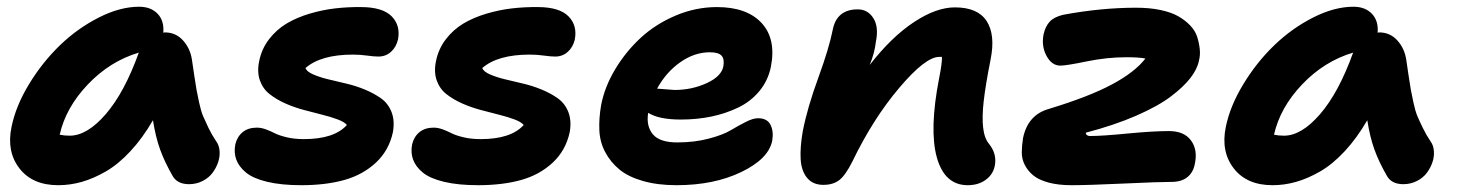

<svg xmlns="http://www.w3.org/2000/svg" viewBox="-20 -540 4326 570"><path d="M152.8 9.8Q76.2 9.8 37.6 -40.3Q-1 -90.3 14.2 -163.1Q26.9 -225.6 66.4 -290.5Q106 -355.5 158.2 -405.8Q210.4 -456.1 273.4 -488Q336.4 -520 393.1 -520Q427.7 -520 447.8 -499.3Q467.8 -478.5 464.8 -442.9L469.2 -443.8Q502 -443.8 523.4 -419.9Q544.9 -396 549.8 -362.8Q551.3 -352.1 556.4 -317.9Q561.5 -283.7 563.5 -273.2Q565.4 -262.7 571 -236.3Q576.7 -210 582.8 -195.6Q588.9 -181.2 598.9 -160.4Q608.9 -139.6 622.1 -120.1Q630.4 -108.9 631.8 -92.3Q633.3 -75.7 627.7 -58.8Q622.1 -42 611.1 -27.1Q600.1 -12.2 581.5 -2.7Q563 6.8 541 6.8Q504.9 6.8 491.2 -20Q468.8 -59.1 455.3 -96.2Q441.9 -133.3 434.1 -183.1Q403.3 -129.9 367.2 -91.1Q331.1 -52.2 294.2 -31Q257.3 -9.8 222.7 0Q188 9.8 152.8 9.8ZM187 -137.2Q238.8 -137.2 294.2 -201.4Q349.6 -265.6 392.1 -383.8Q306.6 -358.4 241 -289.6Q175.3 -220.7 157.2 -140.1Q170.4 -137.2 187 -137.2Z M874.5 9.8Q815.4 9.8 773.4 -0.2Q731.4 -10.3 710.2 -27.8Q689 -45.4 681.4 -66.4Q673.8 -87.4 678.7 -111.8Q684.1 -134.3 700.4 -147.7Q716.8 -161.1 742.7 -161.1Q755.4 -161.1 769.8 -155.8Q784.2 -150.4 796.6 -144Q809.1 -137.7 831.8 -132.3Q854.5 -127 881.8 -127Q972.2 -127 1009.8 -168.9Q1002.9 -177.7 982.9 -185.3Q962.9 -192.9 937.5 -199.2Q912.1 -205.6 882.8 -213.4Q853.5 -221.2 827.1 -232.9Q800.8 -244.6 780.5 -260.5Q760.3 -276.4 751.5 -301.5Q742.7 -326.7 749.5 -358.9Q756.8 -395 778.8 -423.6Q800.8 -452.1 830.6 -470Q860.4 -487.8 898.7 -499.3Q937 -510.7 975.1 -515.1Q1013.2 -519.5 1052.7 -519Q1116.2 -518.6 1142.8 -491.5Q1169.4 -464.4 1161.6 -422.9Q1156.2 -399.9 1140.6 -386Q1125 -372.1 1103.5 -372.1Q1090.3 -372.1 1069.6 -375Q1048.8 -377.9 1027.8 -377.9Q932.6 -377.9 886.7 -337.9Q891.1 -327.1 909.7 -319.1Q928.2 -311 953.1 -304.9Q978 -298.8 1007.3 -292Q1036.6 -285.2 1063.7 -273.9Q1090.8 -262.7 1111.8 -247.6Q1132.8 -232.4 1142.6 -206.8Q1152.3 -181.2 1146.5 -147.9Q1134.8 -93.3 1095.9 -57.1Q1057.1 -21 1002 -5.6Q946.8 9.8 874.5 9.8Z M1399.4 9.8Q1340.3 9.8 1298.3 -0.2Q1256.3 -10.3 1235.1 -27.8Q1213.9 -45.4 1206.3 -66.4Q1198.7 -87.4 1203.6 -111.8Q1209 -134.3 1225.3 -147.7Q1241.7 -161.1 1267.6 -161.1Q1280.3 -161.1 1294.7 -155.8Q1309.1 -150.4 1321.5 -144Q1334 -137.7 1356.7 -132.3Q1379.4 -127 1406.7 -127Q1497.1 -127 1534.7 -168.9Q1527.8 -177.7 1507.8 -185.3Q1487.8 -192.9 1462.4 -199.2Q1437 -205.6 1407.7 -213.4Q1378.4 -221.2 1352.1 -232.9Q1325.7 -244.6 1305.4 -260.5Q1285.2 -276.4 1276.4 -301.5Q1267.6 -326.7 1274.4 -358.9Q1281.7 -395 1303.7 -423.6Q1325.7 -452.1 1355.5 -470Q1385.3 -487.8 1423.6 -499.3Q1461.9 -510.7 1500 -515.1Q1538.1 -519.5 1577.6 -519Q1641.1 -518.6 1667.7 -491.5Q1694.3 -464.4 1686.5 -422.9Q1681.2 -399.9 1665.5 -386Q1649.9 -372.1 1628.4 -372.1Q1615.2 -372.1 1594.5 -375Q1573.7 -377.9 1552.7 -377.9Q1457.5 -377.9 1411.6 -337.9Q1416 -327.1 1434.6 -319.1Q1453.1 -311 1478 -304.9Q1502.9 -298.8 1532.2 -292Q1561.5 -285.2 1588.6 -273.9Q1615.7 -262.7 1636.7 -247.6Q1657.7 -232.4 1667.5 -206.8Q1677.2 -181.2 1671.4 -147.9Q1659.7 -93.3 1620.8 -57.1Q1582 -21 1526.9 -5.6Q1471.7 9.8 1399.4 9.8Z M1988.3 9.8Q1932.1 9.8 1888.7 -2.7Q1845.2 -15.1 1818.8 -36.9Q1792.5 -58.6 1776.6 -88.6Q1760.7 -118.7 1759.3 -153.8Q1757.8 -189 1764.6 -228Q1774.9 -281.7 1805.9 -333.7Q1836.9 -385.7 1881.3 -427Q1925.8 -468.3 1985.6 -493.7Q2045.4 -519 2108.4 -519Q2197.3 -519 2241 -471.7Q2284.7 -424.3 2268.6 -341.8Q2260.3 -300.8 2234.4 -269.5Q2208.5 -238.3 2171.1 -220.5Q2133.8 -202.6 2091.1 -193.8Q2048.3 -185.1 2001.5 -185.1Q1935.5 -185.1 1904.3 -205.1Q1897.9 -166 1918 -141.6Q1938 -117.2 1990.7 -117.2Q2041.5 -117.2 2084 -128.4Q2126.5 -139.6 2148.9 -153.1Q2171.4 -166.5 2193.4 -177.7Q2215.3 -189 2230.5 -189Q2257.3 -189 2267.3 -169.7Q2277.3 -150.4 2272.5 -122.1Q2261.7 -68.4 2180.7 -29.3Q2099.6 9.8 1988.3 9.8ZM2087.4 -384.8Q2041.5 -384.8 1999.5 -355.2Q1957.5 -325.7 1930.7 -276.9Q1979.5 -272.9 1982.4 -272.9Q2033.7 -272.9 2077.6 -293Q2121.6 -313 2127.4 -342.8Q2131.3 -364.3 2122.3 -374.5Q2113.3 -384.8 2087.4 -384.8Z M2853 9.8Q2784.2 9.8 2761.2 -72.8Q2738.3 -155.3 2768.1 -308.1Q2777.3 -354.5 2776.4 -371.1H2768.1Q2727.5 -371.1 2649.7 -279.3Q2571.8 -187.5 2510.3 -60.1Q2490.2 -20 2471.9 -5.6Q2453.6 8.8 2424.3 8.8Q2393.1 8.8 2376 -12Q2358.9 -32.7 2356.9 -68.1Q2355 -103.5 2363.3 -150.9Q2377 -220.7 2409.2 -308.8Q2441.4 -397 2452.1 -451.2Q2463.9 -512.2 2526.4 -512.2Q2556.2 -512.2 2572.8 -486.1Q2589.4 -460 2580.1 -415Q2576.7 -383.3 2562 -347.2Q2626.5 -430.2 2692.9 -474.1Q2759.3 -518.1 2814.9 -518.1Q2882.8 -518.1 2909.2 -477.3Q2935.5 -436.5 2920.9 -363.8Q2905.8 -287.6 2900.4 -240.2Q2895 -192.9 2898.7 -160.9Q2902.3 -128.9 2917 -111.8Q2940.4 -82 2933.1 -46.9Q2927.7 -21.5 2906 -5.9Q2884.3 9.8 2853 9.8Z M3161.1 9.8Q3122.1 9.8 3093 2Q3064 -5.9 3047.9 -19Q3031.7 -32.2 3022.5 -50Q3013.2 -67.9 3013.4 -88.1Q3013.7 -108.4 3017.1 -129.9Q3031.2 -199.2 3094.2 -216.8Q3212.9 -252.9 3281 -289.3Q3349.1 -325.7 3380.4 -366.2Q3362.8 -370.1 3324.2 -370.1Q3266.6 -370.1 3206.1 -357.7Q3145.5 -345.2 3127.9 -345.2Q3102.5 -345.2 3086.9 -374Q3071.3 -402.8 3078.1 -438Q3083.5 -461.9 3096.4 -475.8Q3109.4 -489.7 3136.2 -496.1Q3249 -517.1 3353 -517.1Q3393.1 -517.1 3425.3 -510.3Q3457.5 -503.4 3478 -491.7Q3498.5 -480 3513.4 -464.4Q3528.3 -448.7 3533.9 -431.2Q3539.6 -413.6 3541.7 -395Q3543.9 -376.5 3539.1 -358.9Q3534.2 -334.5 3513.9 -308.3Q3493.7 -282.2 3456.1 -253.7Q3418.5 -225.1 3353 -196.5Q3287.6 -168 3203.1 -146Q3204.6 -136.2 3216.3 -136.2Q3251.5 -136.2 3327.4 -143.6Q3403.3 -150.9 3450.2 -150.9Q3495.1 -150.9 3515.6 -123.3Q3536.1 -95.7 3527.3 -54.2Q3522.9 -28.8 3505.4 -14.4Q3487.8 0 3458 0Q3420.4 0 3315.7 4.9Q3210.9 9.8 3161.1 9.8Z M3757.8 9.8Q3681.2 9.8 3642.6 -40.3Q3604 -90.3 3619.1 -163.1Q3631.8 -225.6 3671.4 -290.5Q3710.9 -355.5 3763.2 -405.8Q3815.4 -456.1 3878.4 -488Q3941.4 -520 3998 -520Q4032.7 -520 4052.7 -499.3Q4072.8 -478.5 4069.8 -442.9L4074.2 -443.8Q4106.9 -443.8 4128.4 -419.9Q4149.9 -396 4154.8 -362.8Q4156.2 -352.1 4161.4 -317.9Q4166.5 -283.7 4168.5 -273.2Q4170.4 -262.7 4176 -236.3Q4181.6 -210 4187.7 -195.6Q4193.8 -181.2 4203.9 -160.4Q4213.9 -139.6 4227.1 -120.1Q4235.4 -108.9 4236.8 -92.3Q4238.3 -75.7 4232.7 -58.8Q4227.1 -42 4216.1 -27.1Q4205.1 -12.2 4186.5 -2.7Q4168 6.8 4146 6.8Q4109.9 6.8 4096.2 -20Q4073.7 -59.1 4060.3 -96.2Q4046.9 -133.3 4039.1 -183.1Q4008.3 -129.9 3972.2 -91.1Q3936 -52.2 3899.2 -31Q3862.3 -9.8 3827.6 0Q3793 9.8 3757.8 9.8ZM3792 -137.2Q3843.8 -137.2 3899.2 -201.4Q3954.6 -265.6 3997.1 -383.8Q3911.6 -358.4 3845.9 -289.6Q3780.3 -220.7 3762.2 -140.1Q3775.4 -137.2 3792 -137.2Z"/></svg>

Font: Shantell Sans Normal
Style: Bold Italic
Weight: 700
Italic angle: -11.31°
Designer: Stephen Nixon, Anya Danilova, Shantell Martin
Foundry: Arrow Type
Version: Version 1.006;[559af2be0]